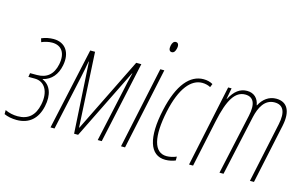

<svg xmlns="http://www.w3.org/2000/svg" viewBox="-113 -950 1898 1194"><g transform="rotate(15 836.0 -352.5)"><path d="M57 10C137 10 188 -35 206 -118C223 -195 201 -255 148 -276L149 -278C203 -291 237 -332 249 -393C266 -478 226 -536 150 -536C126 -536 97 -531 73 -520L80 -497C100 -506 125 -512 147 -512C209 -512 239 -467 224 -393C210 -325 170 -293 107 -293H63L59 -268H100C165 -268 199 -208 181 -123C166 -50 125 -14 57 -14C29 -14 1 -20 -24 -32V-6C-3 4 27 10 57 10Z M273 0H299L376 -354C385 -395 389 -419 396 -457H398L425 0H451L676 -456H678C666 -410 660 -381 650 -334L577 0H603L717 -526H684L447 -45H445L419 -526H388Z M880 -647C894 -647 902 -659 906 -678C911 -700 905 -715 889 -715C876 -715 867 -704 863 -684C859 -664 863 -647 880 -647ZM727 0H753L865 -526H839Z M1014 10C1038 10 1063 4 1079 -3V-28C1060 -19 1034 -14 1016 -14C934 -14 910 -112 946 -282C980 -441 1043 -512 1114 -512C1133 -512 1153 -507 1167 -499L1176 -521C1159 -531 1138 -536 1116 -536C1030 -536 959 -458 921 -285C880 -100 913 10 1014 10Z M1165 0H1191L1255 -301C1286 -449 1327 -511 1391 -511C1444 -511 1464 -470 1446 -389L1361 0H1387L1472 -388C1486 -450 1515 -511 1580 -511C1635 -511 1657 -470 1639 -386L1557 0H1583L1665 -385C1685 -481 1655 -536 1584 -536C1537 -536 1500 -508 1478 -465H1476C1469 -508 1441 -536 1396 -536C1351 -536 1316 -510 1287 -455H1285L1298 -526H1276Z"/></g></svg>

Font: Noto Sans ExtraCondensed Thin
Style: Italic
Weight: 100
Width: 2
Italic angle: -12°
Designer: Monotype Design Team
Foundry: Monotype Imaging Inc.
Version: Version 2.013